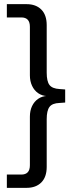

<svg xmlns="http://www.w3.org/2000/svg" viewBox="-20 -725 379 925"><path d="M13 180V116H83Q103 116 113.5 105Q124 94 124 71V-163Q124 -192 134.5 -214Q145 -236 164 -249Q183 -262 208 -263V-262Q183 -263 164 -276Q145 -289 134.5 -311.5Q124 -334 124 -362V-596Q124 -619 113.5 -630Q103 -641 83 -641H13V-705H108Q153 -705 179 -679Q205 -653 205 -604V-375Q205 -333 218.5 -315.5Q232 -298 267 -296L294 -294V-231L267 -229Q232 -228 218.5 -210Q205 -192 205 -151V79Q205 128 179 154Q153 180 108 180Z"/></svg>

Font: Nunito Sans 10pt SemiCondensed
Style: Regular
Weight: 400
Width: 4
Designer: Vernon Adams
Foundry: Vernon Adams
Version: Version 3.101;gftools[0.9.27]